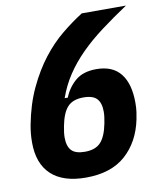

<svg xmlns="http://www.w3.org/2000/svg" viewBox="-81 -763 701 839"><g transform="rotate(-10 270.0 -343.0)"><path d="M233 12Q132 12 79.5 -37Q27 -86 27 -180Q27 -202 29 -221Q31 -240 34 -256Q51 -346 84 -416Q117 -486 158 -539Q199 -592 246 -630.5Q293 -669 339 -698H535Q472 -656 418.5 -616Q365 -576 323 -534Q281 -492 250.5 -446Q220 -400 201 -346H215Q232 -389 266 -418Q300 -447 359 -447Q431 -447 466.5 -402Q502 -357 502 -273Q502 -249 499.5 -232Q497 -215 494 -200Q474 -103 409.5 -45.5Q345 12 233 12ZM248 -100Q295 -100 318.5 -125.5Q342 -151 353 -208Q356 -224 357.5 -235.5Q359 -247 359 -259Q359 -297 341.5 -316Q324 -335 282 -335Q235 -335 211.5 -309.5Q188 -284 177 -227Q174 -211 172.5 -199.5Q171 -188 171 -176Q171 -138 188.5 -119Q206 -100 248 -100Z"/></g></svg>

Font: IBM Plex Sans Cond
Style: Bold Italic
Weight: 700
Width: 3
Italic angle: -11°
Designer: Mike Abbink, Paul van der Laan, Pieter van Rosmalen
Foundry: Bold Monday
Version: Version 1.3